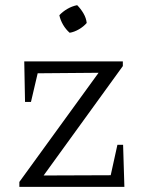

<svg xmlns="http://www.w3.org/2000/svg" viewBox="-20 -724 546 744"><path d="M55 0V-19L362 -442L126 -440L100 -329H77L74 -486H456V-468L149 -44L409 -45L435 -163H457L462 0ZM279 -704Q293 -690 303.5 -672Q314 -654 316 -635Q304 -621 286 -610.5Q268 -600 250 -597Q235 -610 224.5 -628Q214 -646 210 -665Q223 -679 241 -689.5Q259 -700 279 -704Z"/></svg>

Font: Piazzolla Thin Light
Style: Regular
Weight: 300
Version: Version 2.005